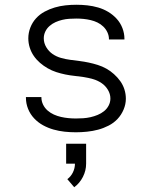

<svg xmlns="http://www.w3.org/2000/svg" viewBox="-20 -548 640 807"><path d="M299 8Q275 8 251.5 5.5Q228 3 205 -3.5Q182 -10 161 -21.5Q140 -33 123.5 -50.5Q107 -68 98 -90.5Q89 -113 89 -137Q89 -138 89 -138.5Q89 -139 89 -140H154Q154 -140 154 -139.5Q154 -139 154 -139Q154 -123 161 -108.5Q168 -94 180 -83.5Q192 -73 206.5 -66.5Q221 -60 236.5 -56.5Q252 -53 267.5 -51.5Q283 -50 299 -50Q314 -50 329.5 -51Q345 -52 360.5 -55.5Q376 -59 390.5 -65Q405 -71 417 -80.5Q429 -90 436.5 -104Q444 -118 444 -134Q444 -153 433.5 -170.5Q423 -188 406.5 -199Q390 -210 371 -215.5Q352 -221 332.5 -224Q313 -227 293.5 -229Q274 -231 254.5 -235Q235 -239 216.5 -245Q198 -251 180.5 -261Q163 -271 148 -284Q133 -297 122 -313Q111 -329 105 -348Q99 -367 99 -387Q99 -410 107.5 -432Q116 -454 131.5 -471Q147 -488 167.5 -499Q188 -510 210 -516.5Q232 -523 255 -525.5Q278 -528 301 -528Q324 -528 347 -525.5Q370 -523 392.5 -516.5Q415 -510 435 -498Q455 -486 470.5 -469Q486 -452 494.5 -430Q503 -408 503 -385Q503 -384 503 -383Q503 -382 503 -382H438Q438 -382 438 -382.5Q438 -383 438 -383Q438 -398 431.5 -412Q425 -426 414 -436.5Q403 -447 389.5 -453.5Q376 -460 361 -463.5Q346 -467 331 -468.5Q316 -470 301 -470Q286 -470 271 -469Q256 -468 241.5 -464.5Q227 -461 213.5 -455Q200 -449 188.5 -439Q177 -429 170.5 -415.5Q164 -402 164 -387Q164 -367 174.5 -349.5Q185 -332 201 -321Q217 -310 236.5 -304.5Q256 -299 275.5 -296.5Q295 -294 314.5 -291.5Q334 -289 353 -285Q372 -281 391 -275Q410 -269 427 -259.5Q444 -250 459 -236.5Q474 -223 485.5 -207Q497 -191 503 -172Q509 -153 509 -133Q509 -110 499.5 -87.5Q490 -65 474 -48Q458 -31 436.5 -20Q415 -9 392.5 -3Q370 3 346 5.5Q322 8 299 8ZM292 239 263 205Q278 194 286.5 176.5Q295 159 295 140H258V56H342V140Q342 169 328.5 195.5Q315 222 292 239Z"/></svg>

Font: Iosevka SS04 Light Extended
Style: Regular
Weight: 300
Width: 7
Monospace: yes
Designer: Belleve Invis
Foundry: Belleve Invis
Version: Version 19.0.0; ttfautohint (v1.8.4)